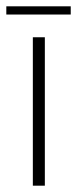

<svg xmlns="http://www.w3.org/2000/svg" viewBox="-40 -588 244 608"><path d="M64 -470H102V0H64ZM-20 -542V-568H184V-542Z"/></svg>

Font: Smooch Sans Light
Style: Regular
Weight: 300
Designer: Robert E. Leuschke
Foundry: Robert E. Leuschke
Version: Version 1.010; ttfautohint (v1.8.3)